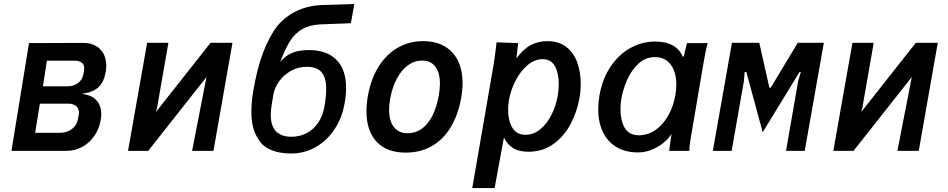

<svg xmlns="http://www.w3.org/2000/svg" viewBox="-20 -770 4840 980"><path d="M128 -550 405.5 -551Q441 -551 467.5 -536.8Q494 -522.5 508.2 -496.2Q522.5 -470 522.5 -435Q522.5 -419.5 519.5 -403Q511 -352 483.5 -325.8Q456 -299.5 405 -292.5L397.5 -290.5Q446.5 -286 471.8 -258.5Q497 -231 497 -187.5Q497 -173 494 -157Q486 -112.5 462 -77Q438 -41.5 400.8 -20.8Q363.5 0 318 0H38.5ZM377.5 -160.5 381.5 -179.5Q383 -188 383 -194.5Q383 -217.5 368 -229.2Q353 -241 325.5 -241H183.5L159.5 -92H284.5Q320.5 -92 346.2 -110.8Q372 -129.5 377.5 -160.5ZM405 -389 408.5 -408Q410 -415 410 -421Q410 -460.5 357.5 -460.5H219.5L199 -329.5H325.5Q355.5 -329.5 377.8 -345.8Q400 -362 405 -389Z M731 -551.5H839.5L782 -221.5L776 -198.5L1054.5 -551.5H1166.5L1069.5 0H960.5L1034 -377L736.5 0H633.5Z M1297 -63.5Q1263 -111.5 1263 -202Q1263 -250 1274 -313Q1292.5 -420.5 1322.8 -501.2Q1353 -582 1396.5 -639Q1483 -738.5 1624.5 -744.5L1788.5 -749.5L1771 -651.5L1616 -645.5Q1560 -643 1522.8 -621.5Q1485.5 -600 1460.2 -560Q1435 -520 1410.5 -454Q1436.5 -485.5 1470.8 -500Q1505 -514.5 1556 -514.5Q1647.5 -514.5 1697 -465Q1746.5 -415.5 1746.5 -320.5Q1746.5 -285 1739 -243Q1726 -168 1687.2 -109.8Q1648.5 -51.5 1591 -19Q1533.5 13.5 1466 13.5Q1405 13.5 1360.8 -5.8Q1316.5 -25 1297 -63.5ZM1636 -226.5Q1645 -277.5 1645 -315.5Q1645 -373.5 1621.5 -401.2Q1598 -429 1546.5 -429Q1501 -429 1464 -407.8Q1427 -386.5 1404.5 -354.5Q1382 -322.5 1376 -290.5L1367.5 -240.5Q1362 -207.5 1362 -184Q1362 -72 1467.5 -72Q1509.5 -72 1544.8 -90.2Q1580 -108.5 1603.8 -143.2Q1627.5 -178 1636 -226.5Z M1850.5 -202Q1850.5 -241.5 1858.5 -284.5Q1874 -369 1913.2 -431.2Q1952.5 -493.5 2010.8 -526.8Q2069 -560 2140 -560Q2203 -560 2248 -534.5Q2293 -509 2317 -460.8Q2341 -412.5 2341 -346Q2341 -310 2333.5 -268.5Q2318 -182 2280 -119.8Q2242 -57.5 2183.8 -24.2Q2125.5 9 2051.5 9Q1954 9 1902.2 -46.5Q1850.5 -102 1850.5 -202ZM2219.5 -282Q2225.5 -315 2225.5 -343Q2225.5 -399.5 2202 -430.2Q2178.5 -461 2134 -461Q2095.5 -461 2062.5 -437Q2029.5 -413 2005.8 -369Q1982 -325 1971.5 -266Q1966 -234 1966 -209.5Q1966 -152.5 1990.8 -121.2Q2015.5 -90 2060 -90Q2121 -90 2162.2 -141Q2203.5 -192 2219.5 -282Z M2511.5 -527.5 2514.5 -554 2624.5 -550 2616 -472Q2651 -519.5 2689.2 -539.8Q2727.5 -560 2773 -560Q2832.5 -560 2870.8 -530Q2909 -500 2926.5 -451Q2944 -402 2944 -342.5Q2944 -303 2937.5 -267.5Q2925.5 -201 2893.5 -139Q2861.5 -77 2806.5 -36.2Q2751.5 4.5 2677 4.5Q2630 4.5 2600 -13.5Q2570 -31.5 2552 -68L2504.5 190H2390.5L2498.5 -434.5Q2505.5 -476 2511.5 -527.5ZM2826.5 -279.5Q2832 -310 2832 -341.5Q2832 -396 2812.5 -432Q2793 -468 2750 -468Q2708 -468 2671.5 -436.5Q2635 -405 2610.8 -357Q2586.5 -309 2578 -260.5Q2573.5 -236 2573.5 -209Q2573.5 -154.5 2595 -118.2Q2616.5 -82 2662 -82Q2703.5 -82 2738 -110.5Q2772.5 -139 2795 -184.2Q2817.5 -229.5 2826.5 -279.5Z M3033.5 -212Q3033.5 -245.5 3039.5 -282Q3053.5 -364 3094.2 -426.5Q3135 -489 3195 -523.5Q3255 -558 3325 -558Q3378.5 -558 3414.2 -537.8Q3450 -517.5 3465 -480L3470.5 -483L3486.5 -550H3592Q3585.5 -527 3580.5 -501.2Q3575.5 -475.5 3571.5 -452L3506 -67.5Q3505.5 -63.5 3503.2 -50.5Q3501 -37.5 3499.8 -25.8Q3498.5 -14 3498.5 0H3395.5Q3395.5 -0.5 3404 -63L3407.5 -86.5L3403 -80Q3389.5 -59 3364 -38.8Q3338.5 -18.5 3305 -5.2Q3271.5 8 3236 8Q3173 8 3127.2 -19Q3081.5 -46 3057.5 -95.8Q3033.5 -145.5 3033.5 -212ZM3427.5 -285.5Q3432 -312.5 3432 -338Q3432 -401 3403.8 -439.8Q3375.5 -478.5 3322.5 -478.5Q3274.5 -478.5 3238.5 -444.8Q3202.5 -411 3181.2 -362.8Q3160 -314.5 3152 -268.5Q3147 -240 3147 -211.5Q3147 -155 3168.8 -117.2Q3190.5 -79.5 3241 -79.5Q3287 -79.5 3326 -106.8Q3365 -134 3391.2 -181Q3417.5 -228 3427.5 -285.5Z M3716 -551.5H3855.5L3907 -322.5H3914L4052 -551.5H4185L4087.5 0H3992L4054 -356.5L4067.5 -402.5H4061L3873 -95L3789.5 -402.5H3781L3777 -356.5L3714.5 0H3618.5Z M4331 -551.5H4439.5L4382 -221.5L4376 -198.5L4654.5 -551.5H4766.5L4669.5 0H4560.5L4634 -377L4336.5 0H4233.5Z"/></svg>

Font: JuliaMono SemiBoldItalic
Style: Regular
Weight: 600
Italic angle: -9°
Monospace: yes
Designer: cormullion
Foundry: corm
Version: Version 0.049; ttfautohint (v1.8.4)